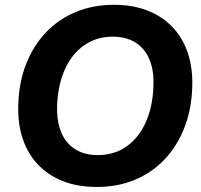

<svg xmlns="http://www.w3.org/2000/svg" viewBox="-20 -758 825 788"><path d="M377.6 9.3Q298 9.3 236.9 -15.1Q175.9 -39.6 134.4 -84.1Q92.9 -128.6 72.6 -190.6Q52.3 -252.7 55 -329Q58 -422.1 87.9 -497.1Q117.7 -572 169.9 -626.3Q222.1 -680.6 292.6 -709.4Q363 -738.3 447.4 -738.3Q526.3 -738.3 587.4 -713.9Q648.4 -689.4 689.9 -644.8Q731.4 -600.1 751.6 -538.1Q771.7 -476 769 -400Q766 -307.6 736.1 -232.3Q706.3 -157 654.4 -102.7Q602.6 -48.4 532.3 -19.6Q462 9.3 377.6 9.3ZM380.6 -121.4Q448.9 -121.4 499.4 -157Q549.9 -192.6 578.5 -256.6Q607.1 -320.6 609.7 -405.7Q611.7 -455.9 600.7 -493.4Q589.7 -530.9 567.7 -556.3Q545.7 -581.7 514.4 -594.6Q483 -607.6 443.6 -607.6Q376.3 -607.6 325.4 -572.1Q274.6 -536.7 246.1 -473.1Q217.6 -409.4 214.3 -323.3Q213 -272.9 224 -235.4Q235 -197.9 257.1 -172.4Q279.3 -147 310.5 -134.2Q341.7 -121.4 380.6 -121.4Z"/></svg>

Font: Mona Sans ExtraLight
Style: Italic
Weight: 200
Italic angle: -11.6951°
Designer: Deni Anggara
Foundry: GitHub
Version: Version 2.000